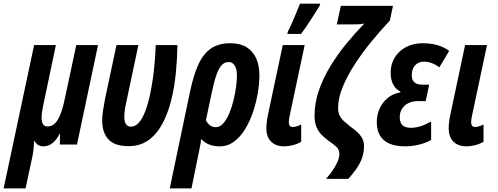

<svg xmlns="http://www.w3.org/2000/svg" viewBox="-79 -792 2729 1052"><path d="M-59.1 240.2 107.9 -544.9H227.1L159.2 -221.2Q154.3 -198.7 151.6 -180.4Q148.9 -162.1 148.9 -147.9Q148.9 -124 156.5 -111.6Q164.1 -99.1 182.1 -99.1Q201.7 -99.1 218.3 -112.5Q234.9 -126 249.3 -158.9Q263.7 -191.9 275.9 -250L338.9 -544.9H458L342.8 0H249L250 -59.1H248Q234.9 -33.7 220.2 -18.6Q205.6 -3.4 190.2 3.2Q174.8 9.8 158.2 9.8Q141.6 9.8 129.6 2Q117.7 -5.9 109.9 -20H107.9Q107.4 -7.8 106.4 5.9Q105.5 19.5 103.8 33.7Q102.1 47.9 99.1 63L61 240.2Z M625 8.8Q549.3 8.8 515.1 -28.3Q481 -65.4 481 -131.8Q481 -155.3 485.4 -185.3Q489.7 -215.3 496.1 -248L559.1 -544.9H679.2L612.3 -229Q607.4 -208 604.7 -187.3Q602.1 -166.5 602.1 -150.9Q602.1 -124 611.6 -111.1Q621.1 -98.1 638.2 -98.1Q662.6 -98.1 681.9 -120.1Q701.2 -142.1 715.8 -179.7Q730.5 -217.3 741 -264.2Q751.5 -311 758.5 -361.3Q765.6 -411.6 769.3 -459.2Q772.9 -506.8 773.9 -544.9H893.1Q892.1 -470.7 884.5 -392.8Q877 -314.9 859.1 -243.2Q841.3 -171.4 811 -114.5Q780.8 -57.6 735.1 -24.4Q689.5 8.8 625 8.8Z M851.1 240.2 962.4 -291Q981 -378.9 1007.6 -437.7Q1034.2 -496.6 1076.4 -525.9Q1118.7 -555.2 1183.1 -555.2Q1236.3 -555.2 1271.5 -533.7Q1306.6 -512.2 1324.5 -472.7Q1342.3 -433.1 1342.3 -378.9Q1342.3 -334.5 1333.5 -282.2Q1324.7 -230 1307.4 -178.5Q1290 -127 1263.9 -84.2Q1237.8 -41.5 1203.1 -15.9Q1168.5 9.8 1125 9.8Q1089.8 9.8 1064.5 -1.2Q1039.1 -12.2 1023.4 -30.8Q1021.5 -12.2 1017.3 8.8Q1013.2 29.8 1009.3 47.9L970.2 240.2ZM1103 -95.2Q1126 -95.2 1144.5 -116.2Q1163.1 -137.2 1177.2 -170.9Q1191.4 -204.6 1200.7 -243.2Q1210 -281.7 1214.6 -317.6Q1219.2 -353.5 1219.2 -377.9Q1219.2 -414.6 1206.8 -433.3Q1194.3 -452.1 1174.3 -452.1Q1152.8 -452.1 1136.7 -436.3Q1120.6 -420.4 1107.2 -382.6Q1093.8 -344.7 1080.1 -278.8L1049.3 -132.8Q1056.6 -117.7 1070.1 -106.4Q1083.5 -95.2 1103 -95.2Z M1479.5 9.8Q1431.6 9.8 1406 -16.4Q1380.4 -42.5 1380.4 -89.8Q1380.4 -105.5 1383.1 -126.5Q1385.7 -147.5 1390.1 -167L1470.2 -544.9H1590.3L1507.3 -153.8Q1505.9 -146 1504.6 -138.2Q1503.4 -130.4 1503.4 -122.1Q1503.4 -109.9 1508.8 -103Q1514.2 -96.2 1525.4 -96.2Q1534.7 -96.2 1547.4 -100.1Q1560.1 -104 1571.3 -109.9V-15.1Q1550.3 -2.9 1525.4 3.4Q1500.5 9.8 1479.5 9.8ZM1495.1 -606 1498.5 -619.1Q1504.9 -630.9 1514.2 -651.6Q1523.4 -672.4 1533.4 -695.6Q1543.5 -718.8 1551.8 -739.5Q1560.1 -760.3 1564.5 -772H1675.3L1673.3 -762.2Q1665 -748.5 1651.9 -727.5Q1638.7 -706.5 1623.5 -683.3Q1608.4 -660.2 1594.5 -639.6Q1580.6 -619.1 1570.3 -606Z M1707.5 188Q1723.1 170.4 1740 147Q1756.8 123.5 1768.6 98.4Q1780.3 73.2 1780.3 50.8Q1780.3 26.9 1762.7 11.2Q1745.1 -4.4 1722.2 -20Q1698.7 -37.1 1681.4 -55.2Q1664.1 -73.2 1654.3 -97.7Q1644.5 -122.1 1644.5 -158.2Q1644.5 -228 1668.2 -296.6Q1691.9 -365.2 1731.7 -430.2Q1771.5 -495.1 1819.8 -554Q1868.2 -612.8 1917.5 -663.1Q1903.8 -660.2 1888.2 -659.2Q1872.6 -658.2 1854.5 -658.2H1766.1L1788.6 -759.8H2074.2L2057.1 -679.2Q2007.8 -627.4 1957.8 -566.4Q1907.7 -505.4 1866 -441.4Q1824.2 -377.4 1798.8 -315.7Q1773.4 -253.9 1773.4 -200.2Q1773.4 -173.8 1783.9 -155.5Q1794.4 -137.2 1810.3 -123.8Q1826.2 -110.4 1842.3 -97.2Q1858.9 -85.9 1875.7 -71Q1892.6 -56.2 1904.1 -36.9Q1915.5 -17.6 1915.5 7.8Q1915.5 44.4 1904.1 75.4Q1892.6 106.4 1873 133.8Q1853.5 161.1 1829.6 188Z M2140.1 9.8Q2089.4 9.8 2054.7 -5.1Q2020 -20 2002.7 -49.8Q1985.4 -79.6 1985.4 -124Q1985.4 -159.7 1999.5 -193.6Q2013.7 -227.5 2042.2 -252.7Q2070.8 -277.8 2114.3 -286.1L2115.2 -290Q2091.3 -301.3 2076.4 -327.1Q2061.5 -353 2061.5 -395Q2061.5 -439.9 2083.5 -476.3Q2105.5 -512.7 2145.3 -533.9Q2185.1 -555.2 2238.3 -555.2Q2278.8 -555.2 2314.9 -545.4Q2351.1 -535.6 2382.3 -513.2L2328.1 -422.9Q2308.6 -438.5 2286.6 -446.3Q2264.6 -454.1 2244.1 -454.1Q2212.9 -454.1 2195.1 -433.8Q2177.2 -413.6 2177.2 -379.9Q2177.2 -353 2191.9 -340.6Q2206.5 -328.1 2236.3 -328.1H2272.5L2253.4 -237.8H2209.5Q2180.2 -237.8 2158 -226.6Q2135.7 -215.3 2123.5 -195.6Q2111.3 -175.8 2111.3 -148.9Q2111.3 -122.1 2125.5 -106.9Q2139.6 -91.8 2172.4 -91.8Q2198.2 -91.8 2225.3 -100.3Q2252.4 -108.9 2283.2 -126V-24.9Q2250.5 -6.8 2213.1 1.5Q2175.8 9.8 2140.1 9.8Z M2478.5 9.8Q2430.7 9.8 2405 -16.4Q2379.4 -42.5 2379.4 -89.8Q2379.4 -105.5 2382.1 -126.5Q2384.8 -147.5 2389.2 -167L2469.2 -544.9H2589.4L2506.3 -153.8Q2504.9 -146 2503.7 -138.2Q2502.4 -130.4 2502.4 -122.1Q2502.4 -109.9 2507.8 -103Q2513.2 -96.2 2524.4 -96.2Q2533.7 -96.2 2546.4 -100.1Q2559.1 -104 2570.3 -109.9V-15.1Q2549.3 -2.9 2524.4 3.4Q2499.5 9.8 2478.5 9.8Z"/></svg>

Font: Open Sans Condensed
Style: Italic
Weight: 400
Width: 3
Italic angle: -12°
Designer: Monotype Design Team
Foundry: Monotype Imaging Inc.
Version: Version 3.000